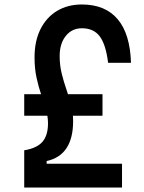

<svg xmlns="http://www.w3.org/2000/svg" viewBox="-20 -836 640 856"><path d="M88 0V-166Q144 -175 169 -203.5Q194 -232 194 -286Q194 -316 185 -347Q176 -378 164 -413Q152 -448 143 -489Q134 -530 134 -580Q134 -653 160.5 -706Q187 -759 234.5 -787.5Q282 -816 345 -816Q449 -816 504.5 -750.5Q560 -685 564 -556H462Q452 -637 425 -673.5Q398 -710 345 -710Q301 -710 273.5 -676Q246 -642 246 -586Q246 -545 255 -508.5Q264 -472 276 -437.5Q288 -403 297 -368.5Q306 -334 306 -296Q306 -220 276.5 -175.5Q247 -131 188 -118V-106H524V0ZM88 -320V-416H437V-320Z"/></svg>

Font: Martian Mono Condensed
Style: Regular
Weight: 400
Width: 3
Designer: Roman Shamin
Foundry: Evil Martians
Version: Version 1.000